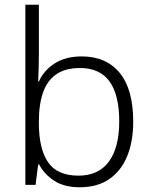

<svg xmlns="http://www.w3.org/2000/svg" viewBox="-20 -780 639 810"><path d="M144 -550Q144 -521 143 -489Q142 -457 141 -436H144Q164 -482 210 -512Q256 -542 325 -542Q428 -542 485 -472.5Q542 -403 542 -267Q542 -183 516.5 -121Q491 -59 441 -24.5Q391 10 317 10Q250 10 208 -18Q166 -46 145 -86H141L130 0H87V-760H144ZM318 -493Q256 -493 218 -467Q180 -441 162 -391Q144 -341 144 -267V-260Q144 -153 182.5 -96Q221 -39 311 -39Q396 -39 439.5 -98.5Q483 -158 483 -268Q483 -380 442 -436.5Q401 -493 318 -493Z"/></svg>

Font: Noto Sans Armenian Light
Style: Regular
Weight: 300
Designer: Monotype Design Team
Foundry: Monotype Imaging Inc.
Version: Version 2.007